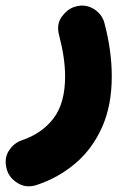

<svg xmlns="http://www.w3.org/2000/svg" viewBox="-26 -340 434 683"><path d="M235.8 -314.5Q262.7 -324.2 285.9 -317.6Q309.1 -311 325 -294.4Q340.8 -277.8 345.7 -257.3Q371.6 -159.2 371.6 -68.4Q371.6 34.7 337.4 111.8Q303.2 189 242.9 240.5Q182.6 292 105 317.9Q67.9 330.1 37.6 311.8Q7.3 293.5 -1.5 263.7Q-12.7 224.6 5.4 196.5Q23.4 168.5 51.3 159.2Q123.5 134.8 164.6 80.8Q205.6 26.9 205.6 -68.4Q205.6 -133.3 184.1 -215.3Q174.3 -252.4 192.6 -278.8Q210.9 -305.2 235.8 -314.5Z"/></svg>

Font: Mikhak Black
Style: Regular
Weight: 900
Designer: Amin Abedi
Version: Version 3.3